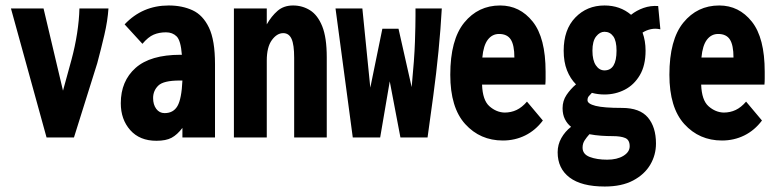

<svg xmlns="http://www.w3.org/2000/svg" viewBox="-20 -502 2840 701"><path d="M150 0 20 -471H139L210 -171L241 -284Q254 -332 261.5 -380.5Q269 -429 270 -471H376Q373 -426 361 -374.5Q349 -323 335 -271L250 0Z M551 12Q490 12 455.5 -27Q421 -66 421 -125Q421 -206 475 -254Q529 -302 639 -302Q642 -302 644 -302Q640 -354 625 -369Q610 -384 586 -384Q561 -384 541 -375.5Q521 -367 500 -342L435 -413Q500 -482 596 -482Q645 -482 683 -464.5Q721 -447 743 -401Q765 -355 765 -268V0H646V-35Q627 -10 606.5 1Q586 12 551 12ZM539 -144Q539 -120 550.5 -104.5Q562 -89 581 -89Q613 -89 628 -115Q643 -141 646 -208Q639 -208 636 -208Q577 -208 558 -189.5Q539 -171 539 -144Z M834 0V-471H954V-413Q971 -443 993.5 -462.5Q1016 -482 1050 -482Q1084 -482 1112 -464.5Q1140 -447 1156.5 -406Q1173 -365 1173 -293V0H1054V-291Q1054 -339 1044.5 -360Q1035 -381 1014 -381Q991 -381 972.5 -355.5Q954 -330 954 -281V0Z M1268 0 1205 -471H1303L1332 -182L1376 -397H1435L1483 -184Q1493 -288 1495 -349.5Q1497 -411 1497 -444V-471H1593Q1589 -397 1581 -315.5Q1573 -234 1562 -153Q1551 -72 1541 0H1442L1403 -205L1368 0Z M1816 11Q1733 11 1678.5 -49Q1624 -109 1624 -229Q1624 -357 1675 -419.5Q1726 -482 1806 -482Q1878 -482 1925 -423Q1972 -364 1972 -240Q1972 -229 1972 -216Q1972 -203 1971 -193H1740Q1742 -136 1767 -114Q1792 -92 1822 -91Q1846 -91 1866 -100.5Q1886 -110 1904 -131L1962 -62Q1935 -26 1897.5 -7.5Q1860 11 1816 11ZM1741 -292H1858Q1858 -337 1845 -357.5Q1832 -378 1802 -378Q1777 -378 1761 -357Q1745 -336 1741 -292Z M2187 -157Q2163 -157 2141 -163Q2134 -156 2129.5 -150.5Q2125 -145 2125 -136Q2125 -123 2154.5 -115.5Q2184 -108 2251 -108Q2316 -108 2345.5 -73Q2375 -38 2375 22Q2375 64 2354 99.5Q2333 135 2291.5 157Q2250 179 2188 179Q2103 179 2059.5 146Q2016 113 2016 54Q2016 26 2029.5 2Q2043 -22 2065 -39Q2051 -50 2042.5 -67Q2034 -84 2034 -107Q2034 -134 2048.5 -155.5Q2063 -177 2083 -194Q2062 -215 2050 -245.5Q2038 -276 2038 -317Q2038 -394 2080.5 -438Q2123 -482 2187 -482Q2244 -482 2284 -448Q2304 -464 2329.5 -473Q2355 -482 2383 -480L2391 -395Q2373 -399 2356.5 -395.5Q2340 -392 2326 -383Q2337 -353 2337 -317Q2337 -263 2316 -227.5Q2295 -192 2261 -174.5Q2227 -157 2187 -157ZM2187 -245Q2231 -245 2231 -317Q2231 -353 2219 -369.5Q2207 -386 2187 -386Q2170 -386 2156.5 -369Q2143 -352 2143 -317Q2143 -282 2155.5 -263.5Q2168 -245 2187 -245ZM2107 37Q2107 61 2133 71Q2159 81 2197 81Q2233 81 2256 67Q2279 53 2279 32Q2279 9 2263 2Q2247 -5 2217 -5Q2196 -5 2174.5 -6.5Q2153 -8 2132 -12Q2122 -1 2114.5 10.5Q2107 22 2107 37Z M2616 11Q2533 11 2478.5 -49Q2424 -109 2424 -229Q2424 -357 2475 -419.5Q2526 -482 2606 -482Q2678 -482 2725 -423Q2772 -364 2772 -240Q2772 -229 2772 -216Q2772 -203 2771 -193H2540Q2542 -136 2567 -114Q2592 -92 2622 -91Q2646 -91 2666 -100.5Q2686 -110 2704 -131L2762 -62Q2735 -26 2697.5 -7.5Q2660 11 2616 11ZM2541 -292H2658Q2658 -337 2645 -357.5Q2632 -378 2602 -378Q2577 -378 2561 -357Q2545 -336 2541 -292Z"/></svg>

Font: Inconsolata Condensed Black
Style: Regular
Weight: 900
Width: 3
Monospace: yes
Designer: Raph Levien, Cyreal, Brenton Simpson
Foundry: Raph Levien, Cyreal, Google
Version: Version 3.001; ttfautohint (v1.8.2.53-6de2)